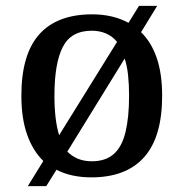

<svg xmlns="http://www.w3.org/2000/svg" viewBox="-20 -596 627 656"><path d="M128 -46Q92 -81 72.5 -136.5Q53 -192 53 -269Q53 -410 114 -478.5Q175 -547 295 -547Q366 -547 419 -518L455 -576H517L462 -486Q497 -452 515.5 -398Q534 -344 534 -269Q534 -128 472.5 -59Q411 10 292 10Q258 10 228 3.5Q198 -3 173 -16L138 40H75ZM294 -45Q341 -45 369 -70Q397 -95 409 -145.5Q421 -196 421 -269Q421 -308 417.5 -340Q414 -372 406 -396L210 -78Q226 -62 246.5 -53.5Q267 -45 294 -45ZM380 -453Q364 -472 342.5 -481.5Q321 -491 293 -491Q223 -491 194.5 -435.5Q166 -380 166 -269Q166 -227 170 -193.5Q174 -160 182 -134Z"/></svg>

Font: Noto Serif Gujarati Medium
Style: Regular
Weight: 500
Version: Version 2.102